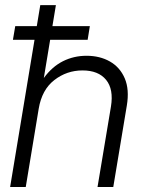

<svg xmlns="http://www.w3.org/2000/svg" viewBox="-20 -748 579 768"><path d="M134.8 -313 83 0H20.5L141.1 -727.5H203.6L155.3 -436Q188.5 -481.4 231.9 -503.2Q275.4 -524.9 326.2 -524.9Q379.4 -524.9 419.7 -502Q460 -479 479 -434.6Q498 -390.1 487.3 -325.7L433.1 0H370.1L423.8 -321.8Q435.1 -391.1 404.3 -428.7Q373.5 -466.3 310.1 -466.3Q247.1 -466.3 197.3 -427.7Q147.5 -389.2 134.8 -313ZM31.7 -588.9 41 -643.6H339.4L330.6 -588.9Z"/></svg>

Font: Inter Display Light
Style: Italic
Weight: 300
Italic angle: -9.39999°
Designer: Rasmus Andersson
Foundry: rsms
Version: Version 4.000;git-a52131595